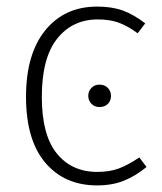

<svg xmlns="http://www.w3.org/2000/svg" viewBox="-20 -552 491 583"><path d="M421 -481 398 -451Q368 -473 341 -483Q314 -493 277 -493Q200 -493 153.5 -434.5Q107 -376 107 -258Q107 -142 152.5 -86Q198 -30 275 -30Q313 -30 341 -40.5Q369 -51 403 -74L425 -45Q391 -17 355.5 -3Q320 11 275 11Q176 11 117.5 -58Q59 -127 59 -258Q59 -388 117.5 -460Q176 -532 275 -532Q320 -532 353 -520Q386 -508 421 -481ZM317 -261Q317 -246 307.5 -236.5Q298 -227 282 -227Q267 -227 257.5 -237Q248 -247 248 -261Q248 -275 257.5 -285Q267 -295 282 -295Q298 -295 307.5 -285Q317 -275 317 -261Z"/></svg>

Font: Fira Sans Condensed ExtraLight
Style: Regular
Weight: 275
Width: 3
Designer: Carrois Corporate & Edenspiekermann AG
Foundry: Carrois Corporate GbR & Edenspiekermann AG
Version: Version 4.203